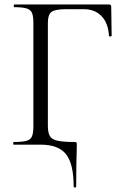

<svg xmlns="http://www.w3.org/2000/svg" viewBox="-20 -645 553 856"><path d="M308.4 187Q308.4 85.4 274.4 42.7Q240.4 0 162.2 0H41Q39 0 39 -6Q39 -12 41 -12Q78.8 -12 97.5 -17Q116.2 -22 122.5 -37Q128.8 -52 128.8 -81V-544Q128.8 -573 122.6 -587.5Q116.4 -602 98.2 -607.5Q80 -613 43.4 -613Q41.2 -613 41.2 -619Q41.2 -625 43.4 -625H465.8Q475.8 -625 475.8 -616L477.8 -485.6Q477.8 -482.6 471.9 -482.5Q466 -482.4 465.8 -485.4Q462.4 -542.4 432.6 -573.2Q402.8 -604 354.2 -604H274.6Q225.4 -604 209.4 -591.8Q193.4 -579.6 193.4 -543V-85Q193.4 -54.4 202 -38.9Q210.6 -23.4 236.1 -17.7Q261.6 -12 311 -12Q319.2 -12 320.8 -10Q322.4 -8 322.4 0Q322.4 13.8 321.9 31.4Q321.4 49 320.5 84.3Q319.6 119.6 319.6 187Q319.6 191 314 191Q308.4 191 308.4 187Z"/></svg>

Font: Cormorant Garamond Light
Style: Regular
Weight: 300
Designer: Christian Thalmann (Catharsis Fonts)
Foundry: Catharsis Fonts
Version: Version 4.001